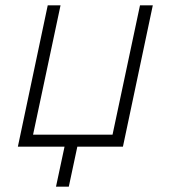

<svg xmlns="http://www.w3.org/2000/svg" viewBox="-20 -550 640 720"><path d="M190 150 222 0H47L159 -530H207L104 -45H402L505 -530H553L441 0H270L238 150Z"/></svg>

Font: Geist Mono ExtraLight
Style: Italic
Weight: 200
Italic angle: -12°
Monospace: yes
Designer: Basement.studio, Andrés Briganti, Mateo Zaragoza
Foundry: Basement.studio, Vercel, Andrés Briganti, Guido Ferreyra, Mateo Zaragoza
Version: Version 1.500; ttfautohint (v1.8.4.7-5d5b)